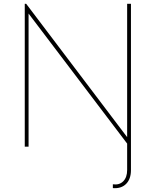

<svg xmlns="http://www.w3.org/2000/svg" viewBox="-20 -770 818 1008"><path d="M647.5 -750H667.5V122.5Q667.5 170 641.9 195.6Q616.2 221.2 572.5 217.5V197.5Q606.2 202.5 626.9 181.9Q647.5 161.2 647.5 122.5V-16.2L130 -698.8V0H110V-750H117.5L647.5 -50Z"/></svg>

Font: Now Thin
Style: Regular
Weight: 250
Designer: Alfredo Marco Pradil
Foundry: Alfredo Marco Pradil
Version: Version 1.002;PS 001.002;hotconv 1.0.88;makeotf.lib2.5.64775